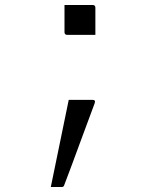

<svg xmlns="http://www.w3.org/2000/svg" viewBox="-20 -551 640 771"><path d="M363 -411H250Q239 -411 239 -422V-531H352Q363 -531 363 -520ZM228 200H184Q202 113 220 25Q238 -63 256 -150H352Q365 -150 360 -136Q329 -54 299 28.5Q269 111 238 192Q236 200 228 200Z"/></svg>

Font: Recursive Mn Lnr St Lt
Style: Regular
Weight: 300
Monospace: yes
Version: Version 1.079;hotconv 1.0.112;makeotfexe 2.5.65598; ttfautoh